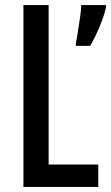

<svg xmlns="http://www.w3.org/2000/svg" viewBox="-20 -734 436 754"><path d="M72 0V-714H171V-88H366V0ZM396 -704Q391 -681 380.5 -653Q370 -625 357.5 -598.5Q345 -572 334 -554H278V-565Q281 -578 285.5 -607Q290 -636 294.5 -666.5Q299 -697 299 -714H396Z"/></svg>

Font: Noto Sans Telugu ExtraCondensed Medium
Style: Regular
Weight: 500
Width: 2
Designer: Jelle Bosma - Monotype Design Team
Foundry: Monotype Imaging Inc.
Version: Version 2.005; ttfautohint (v1.8.4.7-5d5b)